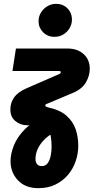

<svg xmlns="http://www.w3.org/2000/svg" viewBox="-20 -763 488 1001"><path d="M180 218Q112 218 73.5 177Q35 136 35 78Q35 39 52 -4Q69 -47 106.5 -86Q144 -125 206 -152L250 -65Q227 -52 207.5 -31.5Q188 -11 176.5 14Q165 39 165 66Q165 82 173 92.5Q181 103 198 103Q217 103 228 88.5Q239 74 244 50.5Q249 27 249 1Q249 -27 244.5 -53Q240 -79 233 -94Q227 -103 207 -106.5Q187 -110 173 -110H121Q87 -110 60.5 -131.5Q34 -153 34 -192Q34 -227 53.5 -255Q73 -283 119 -303L289 -377Q294 -379 295.5 -381.5Q297 -384 297 -386Q297 -393 287 -393H45L63 -510H332Q384 -510 416 -481Q448 -452 448 -405Q448 -369 428.5 -334.5Q409 -300 363 -280L223 -221Q219 -220 217.5 -217.5Q216 -215 216 -213Q216 -208 225 -205L235 -202Q294 -189 327.5 -159Q361 -129 374.5 -89Q388 -49 388 -3Q388 38 374.5 77.5Q361 117 334.5 148.5Q308 180 269.5 199Q231 218 180 218ZM264 -571Q228 -571 204.5 -595Q181 -619 181 -652Q181 -677 193.5 -697.5Q206 -718 227 -730.5Q248 -743 273 -743Q308 -743 331.5 -719.5Q355 -696 355 -661Q355 -637 343 -616.5Q331 -596 310.5 -583.5Q290 -571 264 -571Z"/></svg>

Font: MuseoModerno Thin SemiBold
Style: Italic
Weight: 600
Italic angle: -9°
Version: Version 1.003